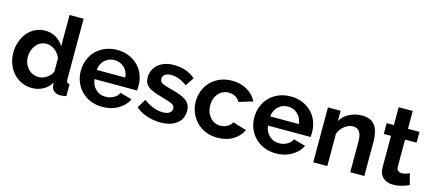

<svg xmlns="http://www.w3.org/2000/svg" viewBox="-54 -1244 3990 1769"><g transform="rotate(15 1941.0 -360.0)"><path d="M460 -91 463 -58Q466 -29 489 -11Q512 7 548 7Q573 7 605 0V-114Q588 -115 581 -124Q574 -133 574 -154V-730H440V-432Q413 -478 366.5 -505.5Q320 -533 263 -533Q213 -533 169.5 -512Q126 -491 95 -454Q64 -416 46.5 -367Q29 -318 29 -262Q29 -206 47.5 -156Q66 -106 99 -69Q133 -32 179 -11Q225 10 278 10Q334 10 383 -16Q432 -42 460 -91ZM209 -149Q168 -195 168 -259Q168 -290 178 -319Q188 -348 206 -371Q224 -394 249.5 -406.5Q275 -419 305 -419Q345 -419 385 -390Q423 -361 440 -317V-192Q427 -155 389 -129Q353 -104 313 -104Q249 -104 209 -149Z M1193 -127 1078 -159Q1066 -127 1030.5 -107.5Q995 -88 954 -88Q899 -88 861 -123Q821 -160 815 -219H1220Q1223 -230 1223 -264Q1223 -318 1204.5 -367Q1186 -416 1151 -452Q1114 -490 1063 -511.5Q1012 -533 950 -533Q888 -533 836 -511.5Q784 -490 747 -452Q711 -415 692 -365Q673 -315 673 -259Q673 -205 692.5 -156Q712 -107 748 -70Q785 -32 836.5 -11Q888 10 949 10Q1034 10 1098.5 -27.5Q1163 -65 1193 -127ZM856 -400Q894 -436 948 -436Q1003 -436 1041.5 -400.5Q1080 -365 1085 -306H813Q817 -363 856 -400Z M1715 -156Q1715 -189 1703.5 -212.5Q1692 -236 1668 -254Q1645 -271 1608 -285Q1571 -299 1512 -314Q1458 -327 1432 -341Q1420 -348 1414.5 -357Q1409 -366 1409 -380Q1409 -409 1431 -424Q1453 -439 1489 -439Q1564 -439 1641 -381L1695 -462Q1615 -534 1490 -534Q1400 -534 1343 -488Q1315 -465 1299.5 -432.5Q1284 -400 1284 -361Q1284 -331 1294 -310Q1304 -289 1326 -272Q1346 -257 1380.5 -244Q1415 -231 1471 -215Q1531 -199 1559 -185Q1586 -172 1586 -144Q1586 -116 1563 -101Q1540 -86 1500 -86Q1414 -86 1316 -155L1266 -71Q1311 -32 1373.5 -11Q1436 10 1503 10Q1601 10 1658 -34.5Q1715 -79 1715 -156Z M1844 -72Q1881 -33 1932.5 -11.5Q1984 10 2046 10Q2131 10 2193.5 -27Q2256 -64 2284 -126L2153 -166Q2141 -139 2110.5 -121.5Q2080 -104 2044 -104Q2016 -104 1991 -115.5Q1966 -127 1948 -148Q1907 -194 1907 -262Q1907 -331 1947 -376Q1965 -397 1990 -408Q2015 -419 2044 -419Q2078 -419 2106 -403.5Q2134 -388 2151 -359L2282 -399Q2251 -461 2190 -497Q2129 -533 2045 -533Q1983 -533 1931.5 -511.5Q1880 -490 1843 -452Q1807 -415 1788 -366Q1769 -317 1769 -262Q1769 -208 1788.5 -159Q1808 -110 1844 -72Z M2848 -127 2733 -159Q2721 -127 2685.5 -107.5Q2650 -88 2609 -88Q2554 -88 2516 -123Q2476 -160 2470 -219H2875Q2878 -230 2878 -264Q2878 -318 2859.5 -367Q2841 -416 2806 -452Q2769 -490 2718 -511.5Q2667 -533 2605 -533Q2543 -533 2491 -511.5Q2439 -490 2402 -452Q2366 -415 2347 -365Q2328 -315 2328 -259Q2328 -205 2347.5 -156Q2367 -107 2403 -70Q2440 -32 2491.5 -11Q2543 10 2604 10Q2689 10 2753.5 -27.5Q2818 -65 2848 -127ZM2511 -400Q2549 -436 2603 -436Q2658 -436 2696.5 -400.5Q2735 -365 2740 -306H2468Q2472 -363 2511 -400Z M3417 -468Q3379 -533 3289 -533Q3220 -533 3165 -505Q3110 -477 3081 -427V-524H2960V0H3094V-306Q3106 -350 3150 -385Q3188 -415 3230 -415Q3313 -415 3313 -294V0H3447V-327Q3447 -417 3417 -468Z M3773 -114Q3750 -114 3736.5 -126.5Q3723 -139 3723 -165V-421H3833V-524H3723V-694H3589V-524H3520V-421H3589V-120Q3589 -54 3630 -21Q3664 9 3725 9Q3792 9 3873 -27L3846 -133Q3803 -114 3773 -114Z"/></g></svg>

Font: RT Raleway Bold
Style: Regular
Weight: 400
Designer: Matt McInerney, Pablo Impallari, Rodrigo Fuenzalida — Edited by Milan Moffatt in April 2016
Foundry: Matt McInerney, Pablo Impallari, Rodrigo Fuenzalida — Edited by Milan Moffatt in April 2016
Version: Version 3.001